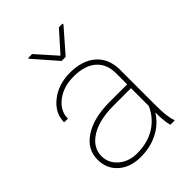

<svg xmlns="http://www.w3.org/2000/svg" viewBox="-215 -843 958 958"><g transform="rotate(-45 264.0 -363.5)"><path d="M425.3 0Q415.5 -33.7 415.5 -96.7Q384.3 -45.9 330.1 -18.1Q275.9 9.8 207.5 9.8Q134.3 9.8 89.6 -30Q44.9 -69.8 44.9 -133.8Q44.9 -206.5 110.6 -250.2Q176.3 -293.9 285.2 -294.9H415.5V-372.1Q415.5 -438.5 373.8 -475.1Q332 -511.7 254.4 -511.7Q182.1 -511.7 133.8 -474.6Q85.4 -437.5 85.4 -382.8L59.1 -383.8Q59.1 -448.2 115.7 -493.2Q172.4 -538.1 254.4 -538.1Q339.8 -538.1 390.1 -495.4Q440.4 -452.6 441.9 -375V-122.6Q441.9 -35.6 455.6 -4.4V0ZM207.5 -16.1Q281.7 -16.1 335.2 -49.3Q388.7 -82.5 415.5 -142.6V-268.1H293.5Q180.2 -268.1 120.1 -223.1Q71.3 -186.5 71.3 -131.8Q71.3 -83.5 109.9 -49.8Q148.4 -16.1 207.5 -16.1ZM281.2 -631.3 376 -737.3H401.9V-731L295.4 -608.9H266.6L159.2 -731.9V-737.3H187Z"/></g></svg>

Font: Roboto Thin
Style: Regular
Weight: 250
Designer: Google
Version: Version 2.134; 2016